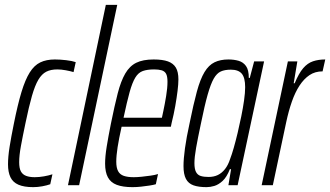

<svg xmlns="http://www.w3.org/2000/svg" viewBox="-20 -763 1360 791"><path d="M117 8Q79 8 56 -2Q33 -12 23 -33Q13 -54 13 -86Q13 -117 19.5 -158Q26 -199 37 -253Q53 -333 68.5 -384Q84 -435 102.5 -464.5Q121 -494 146 -506Q171 -518 206 -518Q228 -518 253 -515Q278 -512 292 -507L283 -466Q270 -470 251 -473.5Q232 -477 216 -477Q189 -477 170.5 -467.5Q152 -458 138 -434.5Q124 -411 111.5 -367.5Q99 -324 85 -256Q73 -199 66 -160.5Q59 -122 59 -95Q59 -70 66 -57Q73 -44 87.5 -38.5Q102 -33 123 -33Q141 -33 161 -36.5Q181 -40 196 -45L187 -4Q173 1 154 4.5Q135 8 117 8Z M260 0 416 -743H463L306 0Z M526 8Q486 8 461 -1.5Q436 -11 424.5 -32.5Q413 -54 413 -89Q413 -118 419.5 -158.5Q426 -199 437 -254Q452 -328 465 -378.5Q478 -429 496 -460Q514 -491 541.5 -504.5Q569 -518 613 -518Q650 -518 672 -510Q694 -502 704.5 -484.5Q715 -467 715 -436Q715 -417 711.5 -388.5Q708 -360 702 -326Q696 -292 687 -256L684 -241H481Q470 -192 464.5 -156.5Q459 -121 459 -97Q459 -72 466.5 -58Q474 -44 490 -38.5Q506 -33 531 -33Q546 -33 564.5 -35Q583 -37 601 -39.5Q619 -42 631 -46L622 -4Q612 -1 595.5 1.5Q579 4 561 6Q543 8 526 8ZM489 -278H647L653 -306Q659 -334 664.5 -367.5Q670 -401 670 -426Q670 -449 664 -459.5Q658 -470 645.5 -473.5Q633 -477 615 -477Q587 -477 568.5 -470.5Q550 -464 537.5 -443.5Q525 -423 514 -383.5Q503 -344 489 -278Z M831 8Q798 8 777 0.5Q756 -7 746 -26Q736 -45 736 -79Q736 -108 742 -152Q748 -196 761 -255Q777 -334 791 -385.5Q805 -437 822.5 -466Q840 -495 864 -506.5Q888 -518 921 -518Q944 -518 963 -512.5Q982 -507 993.5 -491Q1005 -475 1005 -442H1009L1027 -510H1068L959 0H921L932 -66H927Q914 -33 897 -17.5Q880 -2 863 3Q846 8 831 8ZM839 -34Q861 -34 877.5 -42Q894 -50 907 -66.5Q920 -83 928 -108Q935 -126 943 -154Q951 -182 959 -215.5Q967 -249 974 -283.5Q981 -318 985.5 -349.5Q990 -381 990 -404Q990 -443 976 -459.5Q962 -476 931 -476Q906 -476 889.5 -468.5Q873 -461 860.5 -439Q848 -417 835.5 -373Q823 -329 808 -255Q795 -194 788 -154.5Q781 -115 781 -91Q781 -67 787.5 -54.5Q794 -42 807 -38Q820 -34 839 -34Z M1058 0 1166 -510H1205L1190 -420H1194Q1211 -461 1229 -482Q1247 -503 1269.5 -510.5Q1292 -518 1320 -518L1309 -469Q1278 -469 1255 -453.5Q1232 -438 1214 -410.5Q1196 -383 1182.5 -344.5Q1169 -306 1159 -259L1104 0Z"/></svg>

Font: Saira UltraCondensed Light
Style: Italic
Weight: 300
Width: 1
Italic angle: -12°
Designer: Hector Gatti with collaboration of the Omnibus-Type team
Foundry: Omnibus-Type
Version: Version 1.101